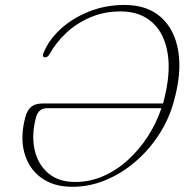

<svg xmlns="http://www.w3.org/2000/svg" viewBox="-20 -728 732 757"><path d="M80 -266.5Q88 -296 104.5 -308Q121 -320 147.5 -320H622.5Q623.5 -323 624.5 -326.5Q654 -436.5 641.2 -516.5Q628.5 -596.5 580.2 -639.8Q532 -683 455.5 -683Q391 -683 336.5 -659.8Q282 -636.5 241 -598Q200 -559.5 175.5 -514.5Q172 -509 168 -505.5Q164 -502 157.5 -502Q151 -502 149.8 -506.5Q148.5 -511 150.5 -516Q170 -568 217 -611.8Q264 -655.5 329.8 -682Q395.5 -708.5 471 -708.5Q560.5 -708.5 614.5 -660.2Q668.5 -612 682.8 -526.8Q697 -441.5 666 -330.5Q648 -262 609 -200.8Q570 -139.5 516 -92.5Q462 -45.5 398 -18.5Q334 8.5 265 8.5Q191 8.5 142 -27.5Q93 -63.5 76 -125.8Q59 -188 80 -266.5ZM276.5 -10.5Q335 -10.5 388 -34Q441 -57.5 485.5 -98.2Q530 -139 563.5 -191.2Q597 -243.5 616.5 -301.5H167Q149 -301.5 137.8 -292.5Q126.5 -283.5 121 -261.5Q104 -196 116.2 -138.8Q128.5 -81.5 169.2 -46Q210 -10.5 276.5 -10.5Z"/></svg>

Font: Fraunces 9pt S000 Thin
Style: Italic
Weight: 100
Italic angle: -16°
Version: Version 1.000; ttfautohint (v1.8.3)